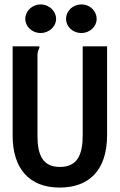

<svg xmlns="http://www.w3.org/2000/svg" viewBox="-20 -832 540 866"><path d="M149 -219V-588C151 -608 158 -613 158 -618C158 -620 158 -621 156 -623H37V-220C37 -74 110 14 249 14C379 14 463 -61 463 -223V-623H353V-222C353 -134 329 -79 250 -79C173 -79 149 -133 149 -219ZM163 -812C125 -812 94 -782 94 -747C94 -712 125 -683 163 -683C201 -683 233 -712 233 -747C233 -780 204 -812 163 -812ZM347 -812C309 -812 278 -783 278 -747C278 -711 309 -683 347 -683C385 -683 416 -712 416 -747C416 -779 389 -812 347 -812Z"/></svg>

Font: Inconsolata
Style: Bold
Weight: 700
Monospace: yes
Designer: Raph Levien, Kirill Tkachev(cyreal.org)
Foundry: Raph Levien, Kirill Tkachev(cyreal.org)
Version: Version 1.014